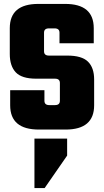

<svg xmlns="http://www.w3.org/2000/svg" viewBox="-20 -662 531 981"><path d="M156 46H323V133L208 299H156ZM286 -147V-238Q286 -260 261 -260H165Q91 -260 60.5 -292.5Q30 -325 30 -386V-518Q30 -642 176 -642H313Q459 -642 459 -518V-441H284V-495Q284 -517 259 -517H230Q205 -517 205 -495V-400Q205 -378 230 -378H324Q398 -378 429.5 -347Q461 -316 461 -256V-124Q461 0 315 0H179Q32 0 32 -124V-201H207V-147Q207 -125 232 -125H261Q286 -125 286 -147Z"/></svg>

Font: Teko
Style: Bold
Weight: 700
Designer: Manushi Parikh, Jonny Pinhorn
Foundry: Indian Type Foundry
Version: Version 1.106;PS 1.0;hotconv 1.0.78;makeotf.lib2.5.61930; tt